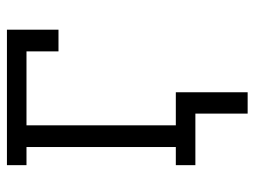

<svg xmlns="http://www.w3.org/2000/svg" viewBox="-108 -462 717 540"><g transform="rotate(-90 250.0 -191.5)"><path d="M201 147V0H56V-55H107V-475H56V-530H437V-385H376V-475H168V-55H261V147Z"/></g></svg>

Font: Iosevka Slab Light
Style: Regular
Weight: 300
Monospace: yes
Designer: Belleve Invis
Foundry: Belleve Invis
Version: Version 11.1.0; ttfautohint (v1.8.3)